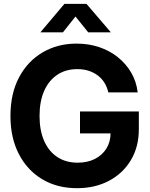

<svg xmlns="http://www.w3.org/2000/svg" viewBox="-20 -965 779 996"><path d="M379.4 11.2Q276.4 11.2 198.7 -35.4Q121.1 -82 77.6 -166.3Q34.2 -250.5 34.2 -363.3Q34.2 -480 79.1 -564.2Q124 -648.4 201.7 -693.6Q279.3 -738.8 377 -738.8Q439.5 -738.8 493.9 -720.7Q548.3 -702.6 590.8 -668.7Q633.3 -634.8 660.4 -588.6Q687.5 -542.5 694.3 -485.8H542Q535.6 -513.2 522 -535.4Q508.3 -557.6 487.3 -573.5Q466.3 -589.4 439.7 -597.9Q413.1 -606.4 380.9 -606.4Q320.8 -606.4 276.9 -576.9Q232.9 -547.4 209 -493.2Q185.1 -439 185.1 -363.3Q185.1 -288.6 209 -234.1Q232.9 -179.7 277.3 -150.4Q321.8 -121.1 382.8 -121.1Q434.1 -121.1 472.4 -140.6Q510.7 -160.2 532.2 -194.8Q553.7 -229.5 553.7 -275.9L588.4 -272.9H395V-386.7H700.2V-294.4Q700.2 -203.1 658.9 -134.3Q617.7 -65.4 545.4 -27.1Q473.1 11.2 379.4 11.2ZM306.6 -797.4H190.4V-798.3L314 -944.8H428.7L554.2 -798.3V-797.4H437.5L371.6 -879.4Z"/></svg>

Font: Inter 28pt
Style: Bold
Weight: 700
Designer: Rasmus Andersson
Foundry: rsms
Version: Version 4.001;git-66647c0bb